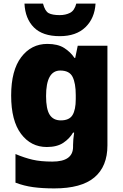

<svg xmlns="http://www.w3.org/2000/svg" viewBox="-20 -807 683 1067"><path d="M243 -563Q301 -563 336.5 -540.5Q372 -518 394 -485H398L412 -553H577V1Q577 118 504.5 179Q432 240 282 240Q215 240 164 233Q113 226 66 208V49Q116 70 161 80.5Q206 91 271 91Q386 91 386 9V-1Q386 -30 392 -70H386Q367 -37 332 -13.5Q297 10 240 10Q152 10 97 -63Q42 -136 42 -276Q42 -416 98 -489.5Q154 -563 243 -563ZM315 -415Q236 -415 236 -273Q236 -201 256 -169.5Q276 -138 318 -138Q365 -138 383 -167.5Q401 -197 401 -256V-279Q401 -344 383.5 -379.5Q366 -415 315 -415ZM511 -787Q506 -705 454.5 -655.5Q403 -606 312 -606Q217 -606 168.5 -654.5Q120 -703 116 -787H219Q230 -745 250.5 -734Q271 -723 312 -723Q344 -723 369 -735.5Q394 -748 404 -787Z"/></svg>

Font: Noto Sans Thaana Black
Style: Regular
Weight: 900
Designer: David Williams
Foundry: Google Inc.
Version: Version 3.001; ttfautohint (v1.8.4.7-5d5b)